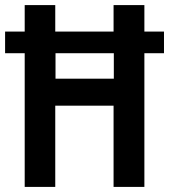

<svg xmlns="http://www.w3.org/2000/svg" viewBox="-22 -734 664 754"><path d="M75 0V-525H-2V-610H75V-714H195V-610H424V-714H545V-610H622V-525H545V0H424V-319H195V0ZM196 -425H425V-525H196Z"/></svg>

Font: Noto Sans Myanmar UI Condensed SemiBold
Style: Regular
Weight: 600
Width: 3
Designer: Monotype Design Team
Foundry: Monotype Imaging Inc.
Version: Version 2.103; ttfautohint (v1.8.4.7-5d5b)